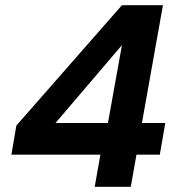

<svg xmlns="http://www.w3.org/2000/svg" viewBox="-20 -720 694 740"><path d="M345 0 367 -124H24L43 -236L450 -700H608L527 -246H617L596 -124H506L484 0ZM194 -246H396L450 -546Z"/></svg>

Font: DM Sans 17pt ExtraBold
Style: Italic
Weight: 800
Italic angle: -10°
Version: Version 4.004;gftools[0.9.30]